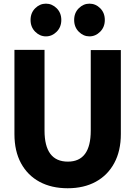

<svg xmlns="http://www.w3.org/2000/svg" viewBox="-20 -994 722 1024"><path d="M341 10Q255 10 191.2 -24.2Q127.5 -58.5 92.2 -123.2Q57 -188 57 -279V-728H217.5V-297.5Q217.5 -132 342 -132Q464 -132 464 -297.5V-727H624.5V-279Q624.5 -189.5 589.5 -124.5Q554.5 -59.5 491 -24.8Q427.5 10 341 10ZM225 -800Q192.5 -800 167.8 -824.8Q143 -849.5 143 -887.5Q143 -925.5 167.8 -950Q192.5 -974.5 225 -974.5Q257.5 -974.5 282.2 -950Q307 -925.5 307 -887.5Q307 -849.5 282.2 -824.8Q257.5 -800 225 -800ZM457 -800Q425 -800 400.2 -824.8Q375.5 -849.5 375.5 -887.5Q375.5 -925.5 400.2 -950Q425 -974.5 457 -974.5Q490 -974.5 514.5 -950Q539 -925.5 539 -887.5Q539 -849.5 514.2 -824.8Q489.5 -800 457 -800Z"/></svg>

Font: Spline Sans
Style: Bold
Weight: 700
Designer: Eben Sorkin, Mirko Velimirovic
Foundry: Sorkin Type
Version: Version 1.000; ttfautohint (v1.8.3)